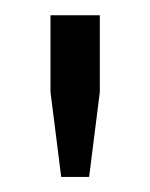

<svg xmlns="http://www.w3.org/2000/svg" viewBox="-20 -820 196 251"><path d="M60 -588.7 46 -699.7V-800H110.5V-699.7L96.5 -588.7Z"/></svg>

Font: Big Shoulders Stencil Thin
Style: Regular
Weight: 100
Designer: Patric King
Foundry: XO Type Co
Version: Version 2.001